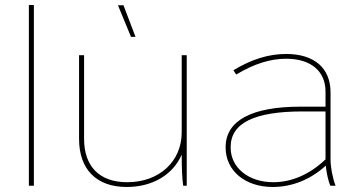

<svg xmlns="http://www.w3.org/2000/svg" viewBox="-20 -740 1432 765"><path d="M95 0H115V-720H95Z M502 -593H520L472 -719H450ZM485 5C589 5 670 -45 704 -124C704 -65 706 -26 710 0H724V-520H704V-213C704 -97 615 -14 487 -14C377 -14 315 -76 315 -187V-520H295V-187C295 -65 364 5 485 5Z M1067 5C1144 5 1218 -25 1278 -80C1281 -52 1287 -22 1296 0H1317C1305 -31 1297 -75 1297 -104V-372C1297 -469 1232 -525 1120 -525C1051 -525 982 -504 910 -460L921 -443C993 -486 1057 -506 1120 -506C1218 -506 1277 -457 1277 -375V-315H1177C982 -315 879 -259 879 -154V-152C879 -60 956 5 1067 5ZM1069 -14C970 -14 899 -72 899 -152V-154C899 -250 994 -296 1186 -296H1277V-105C1214 -45 1142 -14 1069 -14Z"/></svg>

Font: Fixel Display Thin
Style: Regular
Weight: 100
Designer: AlfaBravo + MacPaw
Foundry: Kyrylo Tkachov, Marchela Mozhyna, Serhii Makarenko, Maria Weinstein, Zakhar Kryvoshyya
Version: Version 1.211